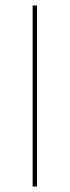

<svg xmlns="http://www.w3.org/2000/svg" viewBox="-20 -680 254 700"><path d="M115 0H99V-660H115Z"/></svg>

Font: Work Sans Hairline
Style: Regular
Weight: 400
Designer: Wei Huang
Foundry: Wei Huang
Version: Version 1.032